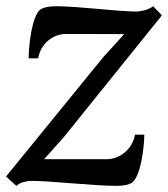

<svg xmlns="http://www.w3.org/2000/svg" viewBox="-21 -588 542 619"><path d="M-1.5 -19 31.7 11.2 40 4.9C53.2 -2.4 70.8 -4.9 81.5 -4.9C140.1 -4.9 282.2 11.2 355 11.2C378.9 11.2 395.5 6.8 403.8 1.5C431.6 -17.1 443.8 -108.4 444.3 -153.8H414.1C407.2 -109.9 367.7 -74.7 322.3 -74.7H121.1L183.6 -144.5L501 -538.6L472.7 -567.9C458 -555.7 431.2 -550.8 418 -550.8C359.4 -550.8 231.9 -567.9 159.2 -567.9C135.3 -567.9 118.7 -563.5 110.4 -558.1C82.5 -539.6 71.8 -445.3 71.3 -399.9H102.1C108.9 -443.8 146.5 -478.5 191.9 -478.5L379.4 -478L312 -403.8Z"/></svg>

Font: Merriweather
Style: Italic
Weight: 400
Italic angle: -7.5°
Designer: Eben Sorkin
Foundry: Eben Sorkin
Version: Version 1.001